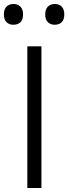

<svg xmlns="http://www.w3.org/2000/svg" viewBox="-38 -946 344 966"><path d="M99.5 0Q99.5 -60 99.5 -115.5Q99.5 -171 99.5 -236.5V-475Q99.5 -541.5 99.5 -597.2Q99.5 -653 99.5 -713H170.5Q170.5 -653 170.5 -597.2Q170.5 -541.5 170.5 -475V-236.5Q170.5 -171 170.5 -115.5Q170.5 -60 170.5 0ZM237 -821.5Q216 -821.5 202.8 -834.5Q189.5 -847.5 189.5 -873.5Q189.5 -899.5 203 -912.8Q216.5 -926 238 -926Q260 -926 272.8 -912.2Q285.5 -898.5 285.5 -873.5Q285.5 -847.5 272.5 -834.5Q259.5 -821.5 237 -821.5ZM29 -821.5Q8 -821.5 -5.2 -834.5Q-18.5 -847.5 -18.5 -873.5Q-18.5 -899.5 -5 -912.8Q8.5 -926 30 -926Q52 -926 65 -912.2Q78 -898.5 78 -873.5Q78 -847.5 65 -834.5Q52 -821.5 29 -821.5Z"/></svg>

Font: Commissioner Thin Light
Style: Regular
Weight: 300
Version: Version 1.000